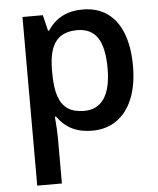

<svg xmlns="http://www.w3.org/2000/svg" viewBox="-55 -598 730 886"><g transform="rotate(-5 310.0 -155.0)"><path d="M81.5 -541H175.8L193.4 -467.8H198.7Q252.9 -551.3 360.8 -551.3Q427.2 -551.3 474.1 -518.6Q521 -485.8 545.4 -422.9Q569.8 -359.9 569.8 -271Q569.8 -184.1 544.2 -120.8Q518.6 -57.6 470.5 -23.9Q422.4 9.8 357.4 9.8Q304.2 9.8 265.1 -9Q226.1 -27.8 195.8 -69.3H190.4Q195.8 -4.9 195.8 28.8V240.2H81.5ZM452.1 -271Q452.1 -366.7 421.9 -412.6Q391.6 -458.5 328.1 -458.5Q259.3 -458.5 227.5 -416.5Q195.8 -374.5 195.8 -286.1V-271Q195.8 -204.1 209.7 -163.3Q223.6 -122.6 252.4 -103.5Q281.2 -84.5 328.1 -84.5Q389.2 -84.5 420.7 -131.6Q452.1 -178.7 452.1 -271Z"/></g></svg>

Font: Viking Open Sans Light
Style: Bold
Weight: 600
Foundry: Ascender Corporation
Version: Version 2.001